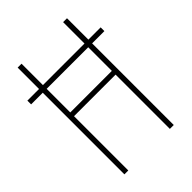

<svg xmlns="http://www.w3.org/2000/svg" viewBox="-209 -811 908 908"><g transform="rotate(-45 245.0 -357.0)"><path d="M78 0H104V-363H382V0H408V-546H490V-571H408V-714H382V-571H104V-714H78V-571H0V-546H78ZM104 -388V-546H382V-388Z"/></g></svg>

Font: Noto Sans Khmer UI ExtraCondensed Thin
Style: Regular
Weight: 100
Width: 2
Designer: Danh Hong and the Monotype Design Team
Foundry: Monotype Imaging Inc.
Version: Version 2.002